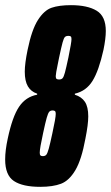

<svg xmlns="http://www.w3.org/2000/svg" viewBox="-29 -716 430 744"><path d="M-9 -98Q-9 -133 1 -179Q19 -264 45 -302.5Q71 -341 115 -349V-353Q91 -361 79 -381.5Q67 -402 67 -438Q67 -470 78 -523Q94 -601 118 -638.5Q142 -676 171 -686Q200 -696 246 -696Q310 -696 345.5 -674.5Q381 -653 381 -596Q381 -567 372 -523Q354 -442 329.5 -402.5Q305 -363 261 -353V-349Q287 -341 300 -321.5Q313 -302 313 -265Q313 -234 302 -179Q287 -97 263 -56.5Q239 -16 207.5 -4Q176 8 127 8Q59 8 25 -14.5Q-9 -37 -9 -98ZM236 -493Q248 -552 248 -564Q248 -572 245.5 -574.5Q243 -577 236 -577Q227 -577 222.5 -572.5Q218 -568 213.5 -551.5Q209 -535 200 -493L195 -468Q187 -430 187 -421Q187 -413 190 -410.5Q193 -408 200 -408Q209 -408 213.5 -413Q218 -418 222.5 -434.5Q227 -451 236 -493ZM174 -200Q187 -259 187 -275Q187 -283 184 -285.5Q181 -288 175 -288Q166 -288 161.5 -282.5Q157 -277 152 -259.5Q147 -242 138 -200Q125 -141 125 -124Q125 -116 128 -113.5Q131 -111 137 -111Q146 -111 150.5 -116.5Q155 -122 160 -140Q165 -158 174 -200Z"/></svg>

Font: Saira Ultra Condensed Black
Style: Italic
Weight: 900
Width: 1
Italic angle: -12°
Designer: Hector Gatti with collaboration of the Omnibus-Type team
Foundry: Omnibus-Type
Version: Version 1.001; ttfautohint (v1.8)